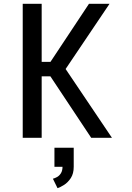

<svg xmlns="http://www.w3.org/2000/svg" viewBox="-20 -720 690 1003"><path d="M98.7 0V-700H197.7V-396.9H243.7L444.7 -700H552.1L308.7 -338.6V-380.4L564.9 0H456.5L243.3 -321.1H197.7V0ZM280.5 262.9 256.4 213.7Q266.6 211.1 278.2 204.7Q289.9 198.3 298.3 184.9Q306.7 171.5 306.7 149L365.1 151.3Q365.1 186.9 349.9 210.2Q334.6 233.4 314.6 246Q294.6 258.6 280.5 262.9ZM264.4 151.3V51.9H365.1V151.3Z"/></svg>

Font: Trispace Thin
Style: Regular
Weight: 100
Designer: Tyler Finck
Foundry: Etcetera Type Company
Version: Version 1.210